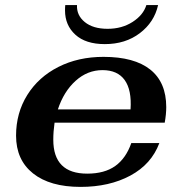

<svg xmlns="http://www.w3.org/2000/svg" viewBox="-20 -723 712 753"><path d="M189 -175Q189 -42 322 -42Q390 -42 432 -72Q474 -102 495 -162H605Q574 -79 491.5 -34.5Q409 10 296 10Q176 10 109.5 -43Q43 -96 43 -191Q43 -280 87 -350.5Q131 -421 209 -460.5Q287 -500 386 -500Q507 -500 569.5 -450Q632 -400 632 -303Q632 -275 626 -242H194Q189 -207 189 -175ZM207 -294H492Q497 -370 469 -409Q441 -448 382 -448Q323 -448 276.5 -406Q230 -364 207 -294ZM235 -682Q235 -696 236 -703H282Q280 -663 312.5 -636.5Q345 -610 402 -610Q458 -610 500 -637Q542 -664 554 -703H600Q585 -636 528.5 -593Q472 -550 391 -550Q316 -550 275.5 -587Q235 -624 235 -682Z"/></svg>

Font: Fahkwang
Style: Bold Italic
Weight: 700
Italic angle: -10°
Designer: Suppakit Chalermlarp | Katatrad Co.,Ltd.
Foundry: Cadson Demak Co.,Ltd.
Version: Version 1.000; ttfautohint (v1.6)